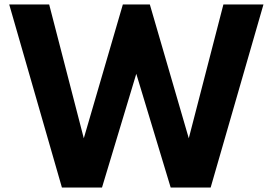

<svg xmlns="http://www.w3.org/2000/svg" viewBox="-20 -845 1228 865"><path d="M439.5 0 594 -512.5 749 0H929L1167 -825H986.5L830.5 -222L655 -825H533.5L357.5 -222L201.5 -825H21.5L259 0Z"/></svg>

Font: Spartan
Style: Bold
Weight: 700
Designer: Matt Bailey, Mirko Velimirovic
Foundry: Matt Bailey
Version: Version 1.003